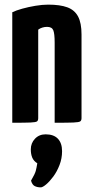

<svg xmlns="http://www.w3.org/2000/svg" viewBox="-20 -530 401 829"><path d="M33 0V-477Q49 -485 76 -492.5Q103 -500 133 -505Q163 -510 188 -510Q239 -510 270.5 -498.5Q302 -487 317 -459Q332 -431 332 -381V-20Q332 -10 326.5 -6Q321 -2 297 -1Q273 0 216 0V-346Q216 -385 210 -399.5Q204 -414 183 -414Q173 -414 163 -411Q153 -408 145 -402V-20Q145 -10 140 -6Q135 -2 111.5 -1Q88 0 33 0ZM156 279Q141 279 130 273.5Q119 268 114 250Q131 221 134.5 207.5Q138 194 141 175Q125 165 119 150Q113 135 113 115Q113 88 131 69Q149 50 177 50Q212 50 230 69Q248 88 248 123Q248 154 237 182.5Q226 211 210 232.5Q194 254 179 266.5Q164 279 156 279Z"/></svg>

Font: Yanone Kaffeesatz ExtraLight
Style: Regular
Weight: 200
Designer: Yanone (Cyrillic: Daniel Pouzeot, Huerta Tipografica, and Cyreal)
Foundry: Yanone
Version: Version 2.003